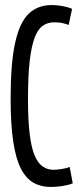

<svg xmlns="http://www.w3.org/2000/svg" viewBox="-20 -730 320 760"><path d="M22.1 -340.3Q22.1 -479.3 39.8 -560Q57.5 -640.8 93.3 -675.4Q129.2 -710 185.1 -710Q195.5 -710 205.9 -709Q216.2 -708.1 226.5 -706.1Q236.7 -704.2 246.6 -701.6Q256.4 -699 265.3 -694.8L251.7 -631.2Q241.2 -635.2 231.4 -637.6Q221.6 -640.1 212.7 -640.9Q203.8 -641.7 194.2 -641.7Q169.4 -641.7 149.9 -628.4Q130.3 -615.1 117.5 -582Q104.7 -548.9 97.7 -489.6Q90.8 -430.4 90.8 -338.8Q90.8 -255 97.4 -200.2Q104 -145.3 117.2 -114.5Q130.3 -83.6 149.3 -70.7Q168.3 -57.9 192.4 -57.9Q204.2 -57.9 224.3 -61Q244.3 -64.1 255.9 -69.1L267.9 -4.2Q258.7 -0.6 248.1 2.1Q237.4 4.8 225.6 6.6Q213.8 8.4 202.3 9.2Q190.9 10 180.8 10Q142.2 10 112.7 -6.5Q83.3 -23.1 63 -62.1Q42.7 -101.2 32.4 -169.2Q22.1 -237.1 22.1 -340.3Z"/></svg>

Font: Georama ExtraCondensed Thin
Style: Regular
Weight: 100
Width: 2
Designer: Jean-Baptiste Levee
Foundry: Production Type
Version: Version 1.001